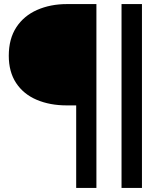

<svg xmlns="http://www.w3.org/2000/svg" viewBox="-20 -720 801 940"><path d="M353 200V-204H307Q224 -204 159.5 -231.5Q95 -259 59 -313.5Q23 -368 23 -447Q23 -530 60 -586.5Q97 -643 162 -671.5Q227 -700 307 -700H452V200ZM575 200V-700H675V200Z"/></svg>

Font: SUSE Thin Medium
Style: Regular
Weight: 500
Version: Version 1.000